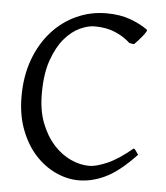

<svg xmlns="http://www.w3.org/2000/svg" viewBox="-49 -674 633 733"><g transform="rotate(5 267.5 -307.5)"><path d="M497.1 -102.5Q433.6 -35.2 381.8 -10.3Q330.1 14.6 279.3 14.6Q234.4 14.6 190.4 -5.9Q146.5 -26.4 111.8 -64.5Q77.1 -102.5 55.7 -158.7Q34.2 -214.8 34.2 -286.1Q34.2 -364.3 57.6 -427.7Q81.1 -491.2 121.6 -536.1Q162.1 -581.1 215.8 -605.5Q269.5 -629.9 330.1 -629.9Q382.8 -629.9 422.4 -615.2Q461.9 -600.6 488.3 -581.1Q491.2 -579.1 486.8 -571.8Q482.4 -564.5 474.6 -554.7Q466.8 -544.9 458.5 -536.1Q450.2 -527.3 444.3 -521.5L426.8 -524.4Q401.4 -547.9 367.7 -562Q334 -576.2 289.1 -576.2Q263.7 -576.2 232.9 -562Q202.1 -547.9 174.8 -516.1Q147.5 -484.4 128.9 -432.1Q110.4 -379.9 110.4 -303.7Q110.4 -238.3 129.4 -189.9Q148.4 -141.6 177.7 -109.4Q207 -77.1 243.2 -60.5Q279.3 -43.9 314.5 -43.9Q340.8 -43.9 382.8 -62Q424.8 -80.1 478.5 -125Q483.4 -123 488.8 -114.3Q494.1 -105.5 497.1 -102.5Z"/></g></svg>

Font: Podda
Style: Regular
Weight: 400
Designer: Md. Tanbin Islam Siyam
Foundry: Tanbin Islam Siyam
Version: Version 0.258